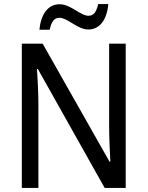

<svg xmlns="http://www.w3.org/2000/svg" viewBox="-20 -930 730 950"><path d="M175 -783H226C234 -822 248 -842 274 -842C314 -842 364 -784 417 -784C473 -784 509 -832 516 -910H466C457 -873 445 -852 418 -852C378 -852 330 -909 275 -909C215 -909 182 -856 175 -783ZM602 0V-714H520V-302C520 -247 524 -172 526 -130H522L191 -714H88V0H170V-413C170 -475 166 -539 163 -589H167L498 0Z"/></svg>

Font: Noto Sans Lao SemiCondensed
Style: Regular
Weight: 400
Width: 4
Designer: Monotype Design Team
Foundry: Monotype Imaging Inc.
Version: Version 2.004